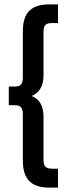

<svg xmlns="http://www.w3.org/2000/svg" viewBox="-20 -758 302 874"><path d="M203 96Q143 96 113.5 66.5Q84 37 84 -27V-236Q84 -260 76 -269.5Q68 -279 48 -279H20V-364H48Q68 -364 76 -373.5Q84 -383 84 -406V-615Q84 -680 113.5 -709Q143 -738 203 -738H244V-653H215Q195 -653 186.5 -644Q178 -635 178 -612V-415Q178 -344 124 -321Q178 -300 178 -227V-31Q178 -8 187 1Q196 10 219 10H244V96Z"/></svg>

Font: Special Gothic Condensed Medium
Style: Regular
Weight: 500
Width: 3
Designer: Alistair McCready
Foundry: Monolith
Version: Version 1.000; ttfautohint (v1.8.4.7-5d5b)